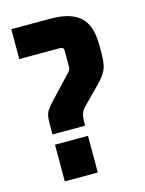

<svg xmlns="http://www.w3.org/2000/svg" viewBox="-101 -702 578 764"><g transform="rotate(-15 188.0 -320.0)"><path d="M205 -193H71V-237Q71 -266 76.5 -280Q82 -294 103 -317L197 -417Q204 -425 204 -436V-503Q204 -517 190 -517H21V-640H183Q266 -640 304.5 -604.5Q343 -569 343 -490V-455Q343 -415 335 -392.5Q327 -370 299 -341L223 -264Q207 -247 206 -219ZM206 0H70V-151H206Z"/></g></svg>

Font: Gemunu Libre ExtraBold
Style: Regular
Weight: 800
Designer: Puspanada Ekanayake, Sola Matas, Pathum Egodawatta, Kosala Senevirathne
Foundry: mooniak
Version: Version 1.100